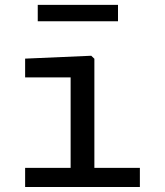

<svg xmlns="http://www.w3.org/2000/svg" viewBox="-20 -748 660 768"><path d="M80.5 0H539.5V-76.5H357.5V-513L345 -525L80.5 -513.5V-438.5H262.5V-76.5H80.5ZM452 -728.5H131V-663H452Z"/></svg>

Font: Monaspace Neon
Style: Regular
Weight: 400
Designer: Riley Cran & the Lettermatic Team
Foundry: Lettermatic
Version: Version 1.200 (Monaspace Neon)